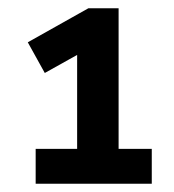

<svg xmlns="http://www.w3.org/2000/svg" viewBox="-20 -725 420 463"><path d="M66 -282V-366H166V-616H208L88 -549L47 -623L193 -705H266V-366H346V-282Z"/></svg>

Font: NunitoSans3
Style: Bold
Weight: 700
Designer: Vernon Adams
Foundry: Vernon Adams
Version: Version 3.101;gftools[0.9.27]